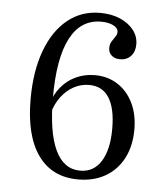

<svg xmlns="http://www.w3.org/2000/svg" viewBox="-47 -624 594 679"><g transform="rotate(5 250.5 -285.0)"><path d="M254.8 11.3Q162.1 11.3 112.5 -58.1Q62.9 -127.4 62.9 -257.3Q62.9 -355.6 89.9 -429Q116.9 -502.4 166.1 -542.3Q215.3 -582.3 281.5 -582.3Q321 -582.3 351.6 -569.4Q382.3 -556.5 400.4 -533.9Q418.5 -511.3 418.5 -482.3Q418.5 -456.5 404 -440.7Q389.5 -425 365.3 -425Q346.8 -425 335.5 -435.1Q324.2 -445.2 324.2 -461.3Q324.2 -475 330.2 -484.7Q336.3 -494.4 342.3 -502.8Q348.4 -511.3 348.4 -520.2Q348.4 -533.9 331.5 -542.7Q314.5 -551.6 287.9 -551.6Q215.3 -551.6 178.2 -480.2Q141.1 -408.9 141.1 -270.2Q141.1 -146.8 171 -83.5Q200.8 -20.2 259.7 -20.2Q307.3 -20.2 333.5 -61.7Q359.7 -103.2 359.7 -178.2Q359.7 -250 335.9 -287.5Q312.1 -325 265.3 -325Q236.3 -325 210.9 -311.3Q185.5 -297.6 166.5 -272.6Q147.6 -247.6 137.9 -212.9L131.5 -246Q141.1 -279.8 162.5 -306Q183.9 -332.3 214.9 -346.8Q246 -361.3 282.3 -361.3Q328.2 -361.3 363.3 -338.7Q398.4 -316.1 418.1 -275.8Q437.9 -235.5 437.9 -181.5Q437.9 -123.4 415.3 -79.8Q392.7 -36.3 351.6 -12.5Q310.5 11.3 254.8 11.3Z"/></g></svg>

Font: Playfair 12pt Light
Style: Regular
Weight: 300
Designer: Claus Eggers Sørensen
Foundry: Claus Eggers Sørensen
Version: Version 2.000;gftools[0.9.28]